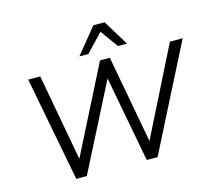

<svg xmlns="http://www.w3.org/2000/svg" viewBox="-126 -1094 1397 1250"><g transform="rotate(-15 572.0 -468.5)"><path d="M238 0 103 -705H184L291 -121L587 -705H653L762 -115L1058 -705H1144L786 0H713L604 -579L309 0ZM464 -765 604 -937H680L785 -765H724L638 -884L524 -765Z"/></g></svg>

Font: Nunito Sans
Style: Italic
Weight: 400
Italic angle: -9°
Designer: Vernon Adams
Foundry: Vernon Adams
Version: Version 3.006; ttfautohint (v1.8.3)